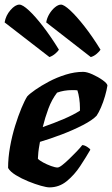

<svg xmlns="http://www.w3.org/2000/svg" viewBox="-22 -811 485 831"><path d="M192 0Q180 0 155 -7Q130 -14 100.5 -26Q71 -38 46.5 -53Q22 -68 13 -84Q13 -128 21.5 -175.5Q30 -223 43.5 -266.5Q57 -310 71 -343.5Q85 -377 96 -394Q106 -405 131 -422.5Q156 -440 190 -458Q224 -476 262.5 -488Q301 -500 338 -500Q354 -500 378.5 -489Q403 -478 422.5 -464Q442 -450 443 -441Q440 -421 432.5 -395Q425 -369 415 -346Q405 -323 396 -310Q378 -291 336.5 -269.5Q295 -248 245 -229Q195 -210 151 -197Q145 -164 144 -152.5Q143 -141 142 -124Q148 -117 164.5 -108Q181 -99 199 -92.5Q217 -86 227 -86Q234 -86 247.5 -96.5Q261 -107 277.5 -123Q294 -139 309.5 -155Q325 -171 334 -183Q343 -183 355 -175.5Q367 -168 369 -163Q350 -130 325 -92Q300 -54 267 -27Q234 0 192 0ZM163 -261Q212 -278 254 -296Q296 -314 324 -332V-345Q324 -364 321 -384.5Q318 -405 313 -420Q307 -421 301.5 -421Q296 -421 290 -421Q255 -421 225 -410Q202 -380 187.5 -341Q173 -302 163 -261ZM371 -564 178 -714Q181 -733 191.5 -750.5Q202 -768 216 -779.5Q230 -791 242 -791Q255 -791 282 -766Q309 -741 343.5 -697Q378 -653 413 -596Q409 -589 397 -578.5Q385 -568 371 -564ZM192 -564 -2 -714Q3 -744 23.5 -767.5Q44 -791 62 -791Q76 -791 103 -766Q130 -741 164 -697Q198 -653 233 -596Q229 -589 217.5 -579Q206 -569 192 -564Z"/></svg>

Font: Texturina Black
Style: Italic
Weight: 900
Italic angle: -11°
Designer: Guillermo Torres Carreño
Foundry: Omnibus-Type
Version: Version 1.002; ttfautohint (v1.8.3)